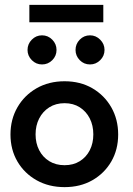

<svg xmlns="http://www.w3.org/2000/svg" viewBox="-20 -756 546 788"><path d="M245 12Q180.5 12 130.2 -16.2Q80 -44.5 51.5 -93.2Q23 -142 23 -204Q23 -266 51.5 -315.5Q80 -365 130.2 -393.8Q180.5 -422.5 245 -422.5Q309.5 -422.5 359 -393.8Q408.5 -365 436.8 -315.5Q465 -266 465 -204Q465 -142 436.8 -93.2Q408.5 -44.5 359 -16.2Q309.5 12 245 12ZM245 -78Q281 -78 307.5 -94.5Q334 -111 348.5 -139.5Q363 -168 363 -204.5Q363 -241 348.5 -269.8Q334 -298.5 307.5 -315.5Q281 -332.5 245 -332.5Q209 -332.5 182.2 -315.5Q155.5 -298.5 140.8 -269.8Q126 -241 126 -204.5Q126 -168 140.8 -139.5Q155.5 -111 182.2 -94.5Q209 -78 245 -78ZM349.5 -491.5Q324.5 -491.5 307.2 -509.2Q290 -527 290 -551Q290 -575.5 307.2 -593.2Q324.5 -611 349.5 -611Q373.5 -611 391.2 -593.2Q409 -575.5 409 -551Q409 -526.5 391.2 -509Q373.5 -491.5 349.5 -491.5ZM152.5 -491.5Q128 -491.5 110.5 -509.2Q93 -527 93 -551Q93 -575.5 110.5 -593.2Q128 -611 152.5 -611Q177 -611 194.5 -593.2Q212 -575.5 212 -551Q212 -526.5 194.5 -509Q177 -491.5 152.5 -491.5ZM100.5 -664.5V-736H404V-664.5Z"/></svg>

Font: League Spartan Medium
Style: Regular
Weight: 500
Foundry: The League of Moveable Type
Version: Version 2.002